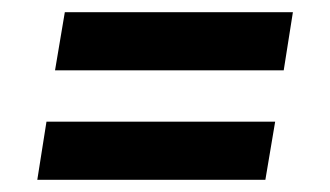

<svg xmlns="http://www.w3.org/2000/svg" viewBox="-20 -497 540 314"><path d="M444 -382H70L86 -477H459ZM414 -203H41L56 -298H430Z"/></svg>

Font: Iosevka Curly Slab Oblique
Style: Bold
Weight: 700
Italic angle: -9°
Monospace: yes
Designer: Belleve Invis
Foundry: Belleve Invis
Version: Version 11.1.0; ttfautohint (v1.8.3)